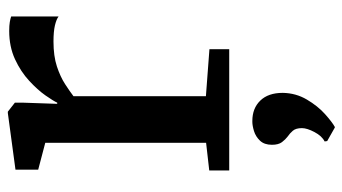

<svg xmlns="http://www.w3.org/2000/svg" viewBox="-212 -393 874 490"><g transform="rotate(-90 225.0 -148.0)"><path d="M35 0V-51L105.5 -59V-469.5L37 -487.5V-545.5L181.5 -565H185L208 -547V-527L205 -439H208Q212.5 -449 226.5 -469Q240.5 -489 263.8 -510.5Q287 -532 319 -546.8Q351 -561.5 391 -561.5Q405 -561.5 413.8 -560Q422.5 -558.5 428 -556.5V-435.5Q421 -441 405.2 -444.8Q389.5 -448.5 364 -448.5Q327 -448.5 300.5 -439.8Q274 -431 255.5 -419Q237 -407 224.5 -397.5V-59.5L344.5 -50.5V0ZM233 136.5Q232.5 170 216 198Q199.5 226 178.8 244.5Q158 263 146 269.5H144.5L110 250L109 243.5Q123 236.5 133 217.5Q143 198.5 143 185.5Q143 170 136.2 162.2Q129.5 154.5 122 149.5Q114 143.5 107.2 134.5Q100.5 125.5 100.5 109Q100.5 89.5 111 78.5Q121.5 67.5 135.5 63.2Q149.5 59 159 59H161.5Q193.5 59 213.2 79.2Q233 99.5 233 136.5Z"/></g></svg>

Font: Merriweather 24pt SemiBold
Style: Regular
Weight: 600
Designer: Eben Sorkin
Foundry: Eben Sorkin
Version: Version 2.100